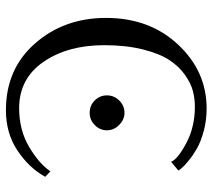

<svg xmlns="http://www.w3.org/2000/svg" viewBox="-54 -644 708 639"><g transform="rotate(90 299.5 -324.0)"><path d="M355 -269Q330.1 -269 313.5 -286.1Q296.9 -303.2 296.9 -326.2Q296.9 -350.1 314 -367.4Q331.1 -384.8 355 -384.8Q377 -384.8 395 -367.4Q413.1 -350.1 413.1 -326.2Q413.1 -303.2 396 -286.1Q378.9 -269 355 -269ZM567.9 -121.1Q538.1 -66.9 480.5 -28.6Q422.9 9.8 346.2 9.8Q209 9.8 124 -87.2Q39.1 -184.1 39.1 -323.2Q39.1 -468.3 127.9 -563.2Q216.8 -658.2 340.8 -658.2Q379.9 -658.2 415 -648.7Q450.2 -639.2 472.7 -626.5Q495.1 -613.8 512.9 -599.4Q530.8 -585 538.3 -575.9Q545.9 -566.9 546.9 -564L518.1 -540Q509.3 -562 455.6 -590.6Q401.9 -619.1 334 -619.1Q308.1 -619.1 282.5 -612.5Q256.8 -606 228.5 -585.9Q200.2 -565.9 179.2 -533.9Q158.2 -502 144 -446Q129.9 -390.1 129.9 -316.9Q129.9 -195.8 185.5 -115Q241.2 -34.2 339.8 -34.2Q411.6 -34.2 467.8 -67.1Q523.9 -100.1 549.8 -138.2Z"/></g></svg>

Font: Linux Libertine Capitals
Style: Small Caps
Weight: 400
Designer: Philipp H. Poll
Foundry: Philipp H. Poll
Version: Version 5.1.3